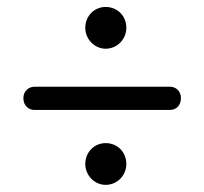

<svg xmlns="http://www.w3.org/2000/svg" viewBox="-20 -616 572 538"><path d="M276 -479.5C309 -479.5 334 -506.5 334 -538C334 -571.5 309 -596.5 276 -596.5C244.5 -596.5 219 -571.5 219 -538C219 -506.5 244.5 -479.5 276 -479.5ZM45.5 -341C45.5 -320.5 59.5 -308 76 -308H456.5C473 -308 487 -320 487 -341C487 -360.5 473 -373 456.5 -373H77C60 -373 45.5 -360.5 45.5 -341ZM276 -98C309 -98 334 -125 334 -156.5C334 -190 309 -215 276 -215C244.5 -215 219 -190 219 -156.5C219 -125 244.5 -98 276 -98Z"/></svg>

Font: dr Title
Style: Regular
Weight: 400
Version: Version 1.000;hotconv 1.0.109;makeotfexe 2.5.65596